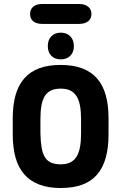

<svg xmlns="http://www.w3.org/2000/svg" viewBox="-20 -933 610 964"><path d="M525 -339Q525 -405 511 -455Q497 -505 468 -538.5Q439 -572 393.5 -589.5Q348 -607 284 -607Q222 -607 176.5 -590Q131 -573 101.5 -539Q72 -505 58 -455Q44 -405 44 -339V-258Q44 -192 58 -142Q72 -92 101.5 -58Q131 -24 176.5 -6.5Q222 11 284 11Q348 11 393.5 -6Q439 -23 468 -57Q497 -91 511 -141.5Q525 -192 525 -258ZM183 -262V-335Q183 -374 188 -402.5Q193 -431 204.5 -450Q216 -469 236 -478.5Q256 -488 284 -488Q314 -488 333 -478.5Q352 -469 364 -450.5Q376 -432 381.5 -403Q387 -374 387 -335V-262Q387 -223 381.5 -194Q376 -165 364 -146Q352 -127 333 -117.5Q314 -108 284 -108Q255 -108 235.5 -117Q216 -126 205 -144.5Q194 -163 189 -192Q184 -221 183 -262ZM285 -769Q255 -769 237.5 -750.5Q220 -732 220 -702Q220 -671 237.5 -653Q255 -635 285 -635Q315 -635 333 -653Q351 -671 351 -702Q351 -732 333 -750.5Q315 -769 285 -769ZM192 -913Q163 -913 147 -899.5Q131 -886 131 -863Q131 -839 147 -826Q163 -813 192 -813H377Q406 -813 422.5 -826Q439 -839 439 -863Q439 -886 422.5 -899.5Q406 -913 377 -913Z"/></svg>

Font: Beiruti ExtraBold
Style: Regular
Weight: 800
Designer: Arlette Boutros
Foundry: Boutros
Version: Version 1.41